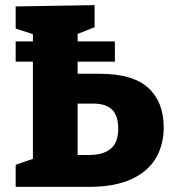

<svg xmlns="http://www.w3.org/2000/svg" viewBox="-20 -727 673 747"><path d="M41 0V-86L108 -109V-487H41V-566H108V-594L41 -616V-702L348 -707V-621L282 -595V-566H427V-487H282V-440H368Q497 -440 557 -385Q617 -330 617 -231Q617 -164 586.5 -112Q556 -60 491.5 -30Q427 0 326 0ZM343 -324H282V-124H326Q382 -124 411 -148.5Q440 -173 440 -226Q440 -278 415.5 -301Q391 -324 343 -324Z"/></svg>

Font: Bitter ExtraBold
Style: Regular
Weight: 800
Designer: Sol Matas, and Bitter project Authors
Foundry: Sol Matas
Version: Version 2.001